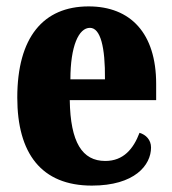

<svg xmlns="http://www.w3.org/2000/svg" viewBox="-20 -570 539 600"><path d="M267 10C401 10 452 -54 452 -109C452 -133 436 -149 416 -155C397 -105 366 -67 309 -67C237 -67 200 -125 198 -257H468V-308C468 -466 388 -550 257 -550C115 -550 34 -453 34 -265C34 -91 109 10 267 10ZM308 -322H200C200 -426 226 -483 261 -483C294 -483 309 -423 308 -322Z"/></svg>

Font: Noto Serif Ethiopic ExtraCondensed Black
Style: Regular
Weight: 900
Width: 2
Designer: Monotype Design Team
Foundry: Monotype Imaging Inc.
Version: Version 2.102